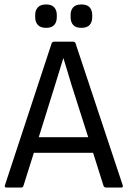

<svg xmlns="http://www.w3.org/2000/svg" viewBox="-20 -842 574 862"><path d="M10 0Q-1 0 2 -10L212 -648Q216 -655 223 -655H308Q316 -655 319 -648L531 -10Q534 0 524 0H456Q449 0 445 -7L398 -156H132L85 -7Q82 0 74 0ZM228 -463 154 -226H376L301 -461Q292 -491 283 -521Q274 -551 265 -580H264ZM187 -717Q162 -717 150 -730Q138 -743 138 -765V-775Q138 -796 150 -809Q162 -822 187 -822Q212 -822 223.5 -809Q235 -796 235 -775V-765Q235 -743 223.5 -730Q212 -717 187 -717ZM345 -717Q320 -717 308.5 -730Q297 -743 297 -765V-775Q297 -796 308.5 -809Q320 -822 345 -822Q371 -822 382.5 -809Q394 -796 394 -775V-765Q394 -743 382.5 -730Q371 -717 345 -717Z"/></svg>

Font: Sofia Sans Semi Condensed
Style: Regular
Weight: 400
Designer: Botio Nikoltchev, Ani Petrova
Foundry: lettersoup
Version: Version 4.100; ttfautohint (v1.8.4.7-5d5b)